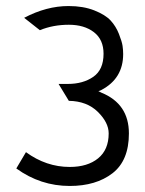

<svg xmlns="http://www.w3.org/2000/svg" viewBox="-20 -610 480 636"><path d="M211 6Q114 6 34 -52L66 -106Q133 -57 211 -57Q270 -57 305 -85.5Q340 -114 340 -168Q340 -204 304 -239.5Q268 -275 208 -276L174 -332H205Q255 -332 289 -355.5Q323 -379 323 -432Q323 -479 291 -503.5Q259 -528 208 -528Q156 -528 112 -510L60 -551Q134 -590 207 -590Q256 -590 292.5 -575.5Q329 -561 346.5 -542Q364 -523 374 -497.5Q384 -472 386 -458Q388 -444 388 -431Q388 -350 316 -312L306 -308L316 -303Q407 -266 407 -168Q407 -78 352.5 -36Q298 6 211 6Z"/></svg>

Font: Charger Pro
Style: Lit
Weight: 300
Designer: Jasper
Foundry: Cannot Into Space Fonts
Version: Version 1.09